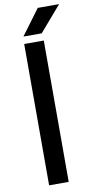

<svg xmlns="http://www.w3.org/2000/svg" viewBox="-107 -1038 528 1081"><g transform="rotate(-10 157.0 -497.5)"><path d="M82 0V-808H194V0ZM85 -850 192.5 -995H314.5L189.5 -850Z"/></g></svg>

Font: Encode Sans Expanded Expanded Medium
Style: Regular
Weight: 500
Width: 7
Designer: Multiple Designers
Foundry: Impallari Type
Version: Version 3.000; ttfautohint (v1.8.3) -l 8 -r 50 -G 200 -x 14 